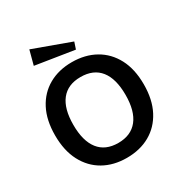

<svg xmlns="http://www.w3.org/2000/svg" viewBox="-186 -933 1040 1093"><g transform="rotate(-30 334.0 -386.5)"><path d="M333 -609Q420 -609 486 -572Q552 -535 589 -465Q626 -395 626 -295Q626 -195 589 -124.5Q552 -54 486.5 -17Q421 20 334 20Q248 20 182.5 -17Q117 -54 80 -124.5Q43 -195 43 -295Q43 -395 79.5 -465Q116 -535 181.5 -572Q247 -609 333 -609ZM334 -511Q250 -511 206.5 -456Q163 -401 163 -295Q163 -189 206.5 -133.5Q250 -78 334 -78Q418 -78 462 -133.5Q506 -189 506 -295Q506 -401 462.5 -456Q419 -511 334 -511ZM161 -793 405 -704 390 -659 136 -699Z"/></g></svg>

Font: Podkova
Style: Bold
Weight: 700
Designer: Ilya Yudin
Foundry: Cyreal (www.cyreal.org)
Version: Version 2.102; ttfautohint (v1.8.1.43-b0c9)